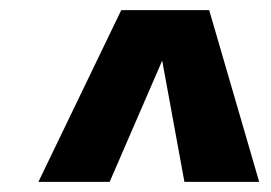

<svg xmlns="http://www.w3.org/2000/svg" viewBox="-20 -780 537 380"><path d="M345 -420 301 -660 197 -420H56L220 -760H394L493 -420Z"/></svg>

Font: Share
Style: Bold Italic
Weight: 700
Designer: Ralph du Carrois
Version: Version 1.002